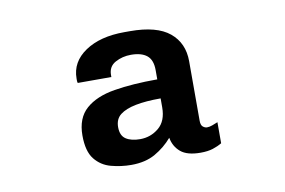

<svg xmlns="http://www.w3.org/2000/svg" viewBox="-46 -769 693 467"><g transform="rotate(-10 300.0 -535.5)"><path d="M245 -375Q220 -375 195.5 -381.5Q171 -388 155.5 -407.5Q140 -427 140 -466Q140 -509 165.5 -531.5Q191 -554 236.5 -561.5Q282 -569 343 -569V-592Q343 -617 329.5 -628Q316 -639 290 -639Q269 -639 251.5 -629.5Q234 -620 234 -599V-594H151Q150 -597 150 -600.5Q150 -604 150 -605Q150 -646 187 -671Q224 -696 284 -696H298Q364 -696 395.5 -670Q427 -644 427 -599V-452Q427 -441 432 -437Q437 -433 442 -433Q448 -433 455 -435.5Q462 -438 469 -441V-389Q459 -383 446.5 -379Q434 -375 416 -375Q383 -375 367 -388.5Q351 -402 347 -424Q329 -403 304.5 -389Q280 -375 245 -375ZM277 -433Q303 -433 323 -449.5Q343 -466 343 -500V-522Q306 -522 281 -517Q256 -512 242.5 -501.5Q229 -491 229 -471Q229 -450 242 -441.5Q255 -433 277 -433Z"/></g></svg>

Font: Chivo Mono SemiBold
Style: Regular
Weight: 600
Monospace: yes
Designer: Hector Gatti
Foundry: Omnibus-Type
Version: Version 1.008